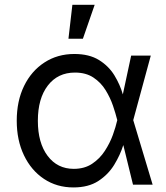

<svg xmlns="http://www.w3.org/2000/svg" viewBox="-20 -781 704 812"><path d="M290.5 11.7Q220.2 11.7 166 -24.4Q111.8 -60.5 81.3 -124.3Q50.8 -188 50.8 -270.5Q50.8 -354 81.8 -417.5Q112.8 -481 168 -516.8Q223.1 -552.7 294.4 -552.7Q357.4 -552.7 398.7 -527.1Q439.9 -501.5 463.9 -462.2Q487.8 -422.9 499.5 -381.8L534.7 -545.9H617.7L543.5 -272.9L625.5 0H542.5L501.5 -167.5Q488.3 -125.5 463.1 -84.2Q438 -43 396 -15.6Q354 11.7 290.5 11.7ZM476.1 -272.9 475.6 -274.4Q469.2 -300.3 457.8 -334Q446.3 -367.7 426.5 -399.9Q406.7 -432.1 375 -453.1Q343.3 -474.1 296.9 -474.1Q224.6 -474.1 182.4 -419.4Q140.1 -364.7 140.1 -270Q140.1 -176.8 181.4 -121.8Q222.7 -66.9 292 -66.9Q337.4 -66.9 369.6 -88.4Q401.9 -109.9 423.3 -142.8Q444.8 -175.8 457.3 -210.4Q469.7 -245.1 475.6 -271.5ZM269.5 -617.2 286.1 -760.7H380.4L330.6 -617.2Z"/></svg>

Font: Inter
Style: Regular
Weight: 400
Designer: Rasmus Andersson
Foundry: rsms
Version: Version 4.001;git-9221beed3